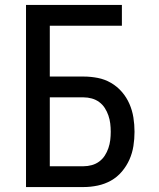

<svg xmlns="http://www.w3.org/2000/svg" viewBox="-20 -755 640 775"><path d="M85 0V-735H472V-651H181V-446H318Q346 -446 374.5 -440.5Q403 -435 428 -420.5Q453 -406 472 -384Q491 -362 502.5 -335.5Q514 -309 518.5 -280.5Q523 -252 523 -223Q523 -194 518.5 -165.5Q514 -137 502.5 -111Q491 -85 472 -62.5Q453 -40 428 -26Q403 -12 374.5 -6Q346 0 318 0ZM181 -84H318Q334 -84 350.5 -88.5Q367 -93 380.5 -103Q394 -113 403 -127Q412 -141 417.5 -157Q423 -173 425 -189.5Q427 -206 427 -223Q427 -240 425 -256.5Q423 -273 417.5 -289Q412 -305 403 -319Q394 -333 380.5 -343Q367 -353 350.5 -357.5Q334 -362 318 -362H181Z"/></svg>

Font: Zed Mono Medium Extended
Style: Regular
Weight: 500
Width: 7
Monospace: yes
Designer: Belleve Invis
Foundry: Belleve Invis
Version: Version 1.0.0; ttfautohint (v1.8.4)